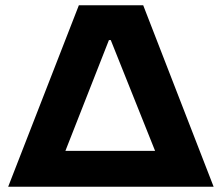

<svg xmlns="http://www.w3.org/2000/svg" viewBox="-20 -708 841 728"><path d="M11 0 279 -688H523L790 0ZM228 -136H568L400 -556H393Z"/></svg>

Font: Saira Expanded
Style: Bold
Weight: 700
Width: 7
Designer: Hector Gatti with collaboration of the Omnibus-Type team
Foundry: Omnibus-Type
Version: Version 1.100; ttfautohint (v1.8.3)